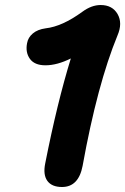

<svg xmlns="http://www.w3.org/2000/svg" viewBox="-20 -770 499 765"><path d="M309.1 -108.9Q293 -24.9 227.1 -24.9Q186.5 -24.9 168.7 -49.3Q150.9 -73.7 160.2 -119.1Q208 -361.3 262.2 -537.1Q207.5 -509.8 161.1 -509.8Q117.7 -509.8 99.1 -535.6Q80.6 -561.5 87.9 -598.1Q91.8 -620.6 110.8 -636.7Q129.9 -652.8 162.1 -657.2Q228 -664.6 308.1 -723.1Q344.7 -750 380.9 -750Q427.7 -750 448.5 -713.9Q469.2 -677.7 448.2 -628.9Q367.7 -433.1 309.1 -108.9Z"/></svg>

Font: Shantell Sans Bouncy
Style: Bold Italic
Weight: 700
Italic angle: -11.31°
Designer: Stephen Nixon, Anya Danilova, Shantell Martin
Foundry: Arrow Type
Version: Version 1.006;[9816181b4]